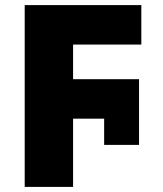

<svg xmlns="http://www.w3.org/2000/svg" viewBox="-20 -734 640 754"><path d="M77 0V-714H535V-559H267V-423H526V-165H389V-268H267V0Z"/></svg>

Font: Noto Sans Mono Black
Style: Regular
Weight: 900
Designer: Monotype Design Team
Foundry: Monotype Imaging Inc.
Version: Version 2.014